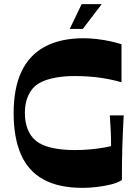

<svg xmlns="http://www.w3.org/2000/svg" viewBox="-20 -897 664 929"><path d="M380.1 12Q264 12 190 -28.8Q116 -69.6 81 -150.5Q46 -231.3 46 -350Q46 -470.4 84 -550.7Q122 -631 197.7 -671.5Q273.4 -712 385.1 -712Q418.1 -712 452.5 -707.6Q486.9 -703.3 517.4 -696.5Q547.9 -689.6 567.9 -682.6V-498.8Q530.2 -510.7 471.2 -519.9Q412.1 -529.1 339.6 -529.1Q277.6 -529.1 227.8 -516.9Q177.9 -504.8 149.6 -480.5Q125.7 -458.6 113.1 -426Q100.4 -393.5 100.4 -350Q100.4 -306.8 113.5 -272.6Q126.7 -238.5 153.6 -215.9Q181.2 -193.2 229.9 -182.1Q278.6 -170.9 340.3 -170.9Q378 -170.9 411.2 -173.8Q444.4 -176.6 471.9 -181.1Q499.4 -185.6 517.4 -189.9Q517.4 -209.2 517.1 -226.3Q516.7 -243.5 515.9 -260.6Q515.1 -277.8 513.9 -296.7Q512.7 -315.7 511.4 -338.5H578.5Q576.2 -294.2 574.5 -256.2Q572.9 -218.2 571.7 -182.3Q570.5 -146.4 570.2 -108.5Q569.8 -70.7 569.8 -26Q550.8 -13 518.2 -4.8Q485.5 3.3 449.1 7.7Q412.8 12 380.1 12ZM317.3 -756.9 375.1 -877.1H472.3L380.5 -756.9Z"/></svg>

Font: Ojuju ExtraLight
Style: Regular
Weight: 200
Designer: Chisaokwu Joboson, Mirko Velimirovic
Foundry: Udi Foundry
Version: Version 1.000